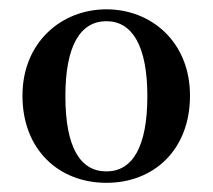

<svg xmlns="http://www.w3.org/2000/svg" viewBox="-20 -853 456 412"><path d="M208.4 -460.7C310.1 -460.7 387.7 -531.4 387.7 -647.7C387.7 -763 304.7 -833 208.4 -833C111.8 -833 28.2 -762.2 28.2 -647.7C28.2 -532.2 105.7 -460.7 208.4 -460.7ZM208.4 -485.2C152.1 -485.2 120.3 -536.8 120.3 -646.7C120.3 -754.5 152.1 -807.5 208.4 -807.5C263.7 -807.5 296.2 -754.5 296.2 -646.7C296.2 -536.8 263.7 -485.2 208.4 -485.2Z"/></svg>

Font: Source Han Serif TW VF
Style: Regular
Weight: 250
Designer: Ryoko NISHIZUKA 西塚涼子 (kana & ideographs); Frank Grießhammer (Latin, Greek & Cyrillic); Wenlong ZHANG 张文龙 (bopomofo); San
Foundry: Adobe
Version: Version 2.002;hotconv 1.1.0;makeotfexe 2.6.0